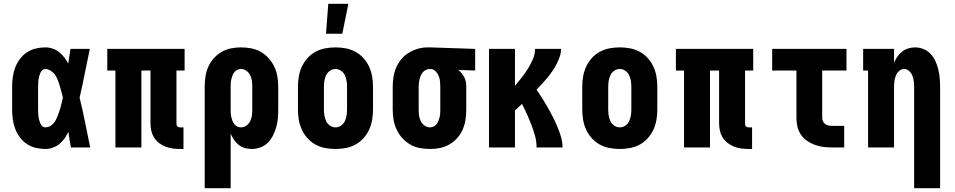

<svg xmlns="http://www.w3.org/2000/svg" viewBox="-20 -778 5040 1013"><path d="M220 8Q194 8 168.5 2Q143 -4 121.5 -18.5Q100 -33 84.5 -54Q69 -75 60 -99Q51 -123 47.5 -148.5Q44 -174 44 -200V-320Q44 -346 47.5 -371.5Q51 -397 60 -421Q69 -445 84.5 -466Q100 -487 121.5 -501.5Q143 -516 168.5 -522Q194 -528 220 -528Q239 -528 258 -521.5Q277 -515 292 -503Q307 -491 319 -475.5Q331 -460 340 -443Q343 -462 346 -481.5Q349 -501 352 -520H454Q440 -456 427.5 -391.5Q415 -327 400 -263Q416 -198 429 -132Q442 -66 456 0H354Q350 -20 347 -40.5Q344 -61 341 -82Q332 -64 320.5 -47.5Q309 -31 293.5 -18.5Q278 -6 259 1Q240 8 220 8ZM220 -106Q232 -106 243 -112Q254 -118 262 -127Q270 -136 275.5 -147Q281 -158 285.5 -169.5Q290 -181 293.5 -192.5Q297 -204 300.5 -216Q304 -228 306.5 -239.5Q309 -251 312 -263Q309 -275 306 -286.5Q303 -298 300 -309Q297 -320 293.5 -331.5Q290 -343 285.5 -354Q281 -365 275.5 -375.5Q270 -386 261.5 -394Q253 -402 242 -408Q231 -414 220 -414Q210 -414 203 -407.5Q196 -401 192.5 -392.5Q189 -384 186.5 -375Q184 -366 183 -357Q182 -348 181.5 -338.5Q181 -329 181 -320V-200Q181 -191 181.5 -181.5Q182 -172 183 -163Q184 -154 186.5 -145Q189 -136 192.5 -127.5Q196 -119 203 -112.5Q210 -106 220 -106Z M931 8Q911 8 891.5 5.5Q872 3 854 -4Q836 -11 820 -23Q804 -35 793.5 -51.5Q783 -68 778.5 -87.5Q774 -107 774 -126V-406H726V0H589V-406H546V-520H954V-406H911V-126Q911 -122 912 -118Q913 -114 916 -111Q919 -108 923 -107Q927 -106 931 -106H948V8Z M1060 215V-320Q1060 -347 1064 -373.5Q1068 -400 1078.5 -424.5Q1089 -449 1107 -469.5Q1125 -490 1148 -503.5Q1171 -517 1197.5 -522.5Q1224 -528 1251 -528Q1278 -528 1305 -523Q1332 -518 1355.5 -504.5Q1379 -491 1397.5 -470.5Q1416 -450 1427.5 -425.5Q1439 -401 1443.5 -374Q1448 -347 1448 -320V-200Q1448 -177 1446 -153.5Q1444 -130 1437.5 -107.5Q1431 -85 1420.5 -63.5Q1410 -42 1393.5 -25.5Q1377 -9 1354.5 -0.5Q1332 8 1309 8Q1290 8 1272 3Q1254 -2 1239.5 -13.5Q1225 -25 1214.5 -40.5Q1204 -56 1197 -73V215ZM1251 -106Q1267 -106 1280 -115.5Q1293 -125 1300 -139Q1307 -153 1309 -168.5Q1311 -184 1311 -200V-320Q1311 -336 1309 -351.5Q1307 -367 1300 -381Q1293 -395 1280 -404.5Q1267 -414 1251 -414Q1241 -414 1232 -409.5Q1223 -405 1216.5 -397Q1210 -389 1206.5 -379.5Q1203 -370 1200.5 -360Q1198 -350 1197.5 -340Q1197 -330 1197 -320V-200Q1197 -190 1197.5 -180Q1198 -170 1200.5 -160Q1203 -150 1206.5 -140.5Q1210 -131 1216 -123Q1222 -115 1231.5 -110.5Q1241 -106 1251 -106Z M1750 8Q1723 8 1696 3Q1669 -2 1645 -15Q1621 -28 1602.5 -48.5Q1584 -69 1572.5 -94Q1561 -119 1556.5 -146Q1552 -173 1552 -200V-320Q1552 -347 1556.5 -374Q1561 -401 1572.5 -426Q1584 -451 1602.5 -471.5Q1621 -492 1645 -505Q1669 -518 1696 -523Q1723 -528 1750 -528Q1777 -528 1804 -523Q1831 -518 1855 -505Q1879 -492 1897.5 -471.5Q1916 -451 1927.5 -426Q1939 -401 1943.5 -374Q1948 -347 1948 -320V-200Q1948 -173 1943.5 -146Q1939 -119 1927.5 -94Q1916 -69 1897.5 -48.5Q1879 -28 1855 -15Q1831 -2 1804 3Q1777 8 1750 8ZM1750 -106Q1766 -106 1779.5 -115.5Q1793 -125 1799.5 -139Q1806 -153 1808.5 -168.5Q1811 -184 1811 -200V-320Q1811 -336 1808.5 -351.5Q1806 -367 1799.5 -381Q1793 -395 1779.5 -404.5Q1766 -414 1750 -414Q1734 -414 1720.5 -404.5Q1707 -395 1700.5 -381Q1694 -367 1691.5 -351.5Q1689 -336 1689 -320V-200Q1689 -184 1691.5 -168.5Q1694 -153 1700.5 -139Q1707 -125 1720.5 -115.5Q1734 -106 1750 -106ZM1700 -600 1712 -758H1818L1786 -600Z M2249 8Q2222 8 2195 3Q2168 -2 2144.5 -15.5Q2121 -29 2102.5 -49.5Q2084 -70 2072.5 -94.5Q2061 -119 2056.5 -146Q2052 -173 2052 -200V-320Q2052 -346 2056 -372Q2060 -398 2070.5 -422Q2081 -446 2097.5 -466Q2114 -486 2136.5 -499.5Q2159 -513 2184 -520.5Q2209 -528 2235 -528H2250L2487 -520V-406L2398 -409Q2408 -401 2416 -391Q2424 -381 2430 -369.5Q2436 -358 2438 -345.5Q2440 -333 2440 -320V-200Q2440 -173 2436 -146.5Q2432 -120 2421.5 -95.5Q2411 -71 2393 -50.5Q2375 -30 2352 -16.5Q2329 -3 2302.5 2.5Q2276 8 2249 8ZM2249 -106Q2259 -106 2268 -110.5Q2277 -115 2283.5 -123Q2290 -131 2293.5 -140.5Q2297 -150 2299.5 -160Q2302 -170 2302.5 -180Q2303 -190 2303 -200V-320Q2303 -335 2301.5 -349.5Q2300 -364 2294.5 -377.5Q2289 -391 2278.5 -402Q2268 -413 2253 -414H2246Q2236 -414 2226.5 -409Q2217 -404 2210.5 -396.5Q2204 -389 2200 -379.5Q2196 -370 2193.5 -360Q2191 -350 2190 -340Q2189 -330 2189 -320V-200Q2189 -184 2191 -168.5Q2193 -153 2200 -139Q2207 -125 2220 -115.5Q2233 -106 2249 -106Z M2560 0V-520H2697V-325Q2715 -347 2732.5 -369Q2750 -391 2765 -415Q2780 -439 2791.5 -465.5Q2803 -492 2803 -520H2940Q2940 -499 2933 -478.5Q2926 -458 2916 -439Q2906 -420 2894 -402.5Q2882 -385 2868.5 -368.5Q2855 -352 2840.5 -336.5Q2826 -321 2811 -305Q2827 -282 2842 -258Q2857 -234 2871 -209.5Q2885 -185 2897.5 -160Q2910 -135 2921 -109Q2932 -83 2940 -55.5Q2948 -28 2948 0H2811Q2811 -31 2803 -60.5Q2795 -90 2784 -118.5Q2773 -147 2760.5 -175Q2748 -203 2734 -230Q2725 -221 2715.5 -212.5Q2706 -204 2697 -195V0Z M3250 8Q3223 8 3196 3Q3169 -2 3145 -15Q3121 -28 3102.5 -48.5Q3084 -69 3072.5 -94Q3061 -119 3056.5 -146Q3052 -173 3052 -200V-320Q3052 -347 3056.5 -374Q3061 -401 3072.5 -426Q3084 -451 3102.5 -471.5Q3121 -492 3145 -505Q3169 -518 3196 -523Q3223 -528 3250 -528Q3277 -528 3304 -523Q3331 -518 3355 -505Q3379 -492 3397.5 -471.5Q3416 -451 3427.5 -426Q3439 -401 3443.5 -374Q3448 -347 3448 -320V-200Q3448 -173 3443.5 -146Q3439 -119 3427.5 -94Q3416 -69 3397.5 -48.5Q3379 -28 3355 -15Q3331 -2 3304 3Q3277 8 3250 8ZM3250 -106Q3266 -106 3279.5 -115.5Q3293 -125 3299.5 -139Q3306 -153 3308.5 -168.5Q3311 -184 3311 -200V-320Q3311 -336 3308.5 -351.5Q3306 -367 3299.5 -381Q3293 -395 3279.5 -404.5Q3266 -414 3250 -414Q3234 -414 3220.5 -404.5Q3207 -395 3200.5 -381Q3194 -367 3191.5 -351.5Q3189 -336 3189 -320V-200Q3189 -184 3191.5 -168.5Q3194 -153 3200.5 -139Q3207 -125 3220.5 -115.5Q3234 -106 3250 -106Z M3931 8Q3911 8 3891.5 5.5Q3872 3 3854 -4Q3836 -11 3820 -23Q3804 -35 3793.5 -51.5Q3783 -68 3778.5 -87.5Q3774 -107 3774 -126V-406H3726V0H3589V-406H3546V-520H3954V-406H3911V-126Q3911 -122 3912 -118Q3913 -114 3916 -111Q3919 -108 3923 -107Q3927 -106 3931 -106H3948V8Z M4370 0Q4346 0 4323 -3Q4300 -6 4278.5 -14Q4257 -22 4237.5 -35.5Q4218 -49 4205 -68.5Q4192 -88 4187 -111Q4182 -134 4182 -157V-406H4054V-520H4446V-406H4318V-157Q4318 -147 4322 -138Q4326 -129 4333.5 -123.5Q4341 -118 4350.5 -116Q4360 -114 4370 -114H4434V0Z M4803 215V-320Q4803 -335 4801 -350Q4799 -365 4793.5 -379Q4788 -393 4776.5 -403.5Q4765 -414 4750 -414Q4735 -414 4723.5 -403.5Q4712 -393 4706.5 -379Q4701 -365 4699 -350Q4697 -335 4697 -320V0H4560V-406H4534V-520H4697V-447Q4704 -464 4714.5 -479Q4725 -494 4739.5 -505.5Q4754 -517 4772 -522.5Q4790 -528 4808 -528Q4831 -528 4853 -519Q4875 -510 4890.5 -493Q4906 -476 4915.5 -455Q4925 -434 4930.5 -411.5Q4936 -389 4938 -366Q4940 -343 4940 -320V215Z"/></svg>

Font: Iosevka Curly Slab Heavy
Style: Regular
Weight: 900
Monospace: yes
Designer: Belleve Invis
Foundry: Belleve Invis
Version: Version 22.1.2; ttfautohint (v1.8.4)